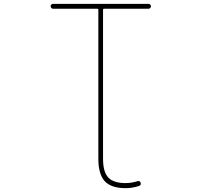

<svg xmlns="http://www.w3.org/2000/svg" viewBox="-20 -773 1040 998"><path d="M632.8 205.1Q558.6 205.1 524.4 168.9Q491.2 131.8 491.2 52.7V-723.6Q491.2 -727.5 486.3 -727.5H255.9Q251 -727.5 247.1 -731.4Q243.2 -735.4 243.2 -740.7Q243.2 -746.1 247.1 -749.5Q251 -752.9 255.9 -752.9H752Q756.8 -752.9 760.7 -749.5Q764.6 -746.1 764.6 -740.7Q764.6 -735.4 760.7 -731.4Q756.8 -727.5 752 -727.5H520.5Q515.6 -727.5 515.6 -723.6V52.7Q515.6 121.1 543 149.9Q570.3 178.7 632.8 178.7Q662.1 178.7 694.3 168.9Q707 165 710.9 176.8Q714.8 189.5 703.1 193.4Q668 205.1 632.8 205.1Z"/></svg>

Font: Rounded-X Mgen+ 2m thin
Style: Regular
Weight: 100
Designer: [Source Han Sans]
Ryoko NISHIZUKA  (kana & ideographs); Paul D. Hunt (Latin, Greek & Cyrillic); Wenlong ZHANG  (bopomofo
Version: Version 1.059.20150602